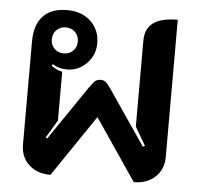

<svg xmlns="http://www.w3.org/2000/svg" viewBox="-47 -641 720 698"><g transform="rotate(5 313.5 -292.0)"><path d="M53 -92V-468Q53 -529 83 -561Q113 -593 171 -593Q224 -593 257 -562Q290 -531 290 -482Q290 -439 260 -408.5Q230 -378 189 -378Q156 -378 136 -393L132 -387Q149 -373 172 -368V-190L133 -125L139 -122L274 -320Q288 -340 295.5 -345.5Q303 -351 314 -351Q325 -351 332.5 -345Q340 -339 353 -320L488 -122L495 -126L456 -193V-506Q456 -550 485 -571.5Q514 -593 574 -593V-92Q574 -47 544 -19Q514 9 466 9L314 -215L162 9Q113 9 83 -19Q53 -47 53 -92ZM219 -482Q219 -503 205.5 -516.5Q192 -530 171 -530Q151 -530 137.5 -516.5Q124 -503 124 -482Q124 -462 137.5 -448.5Q151 -435 171 -435Q192 -435 205.5 -448.5Q219 -462 219 -482Z"/></g></svg>

Font: K2D
Style: Bold
Weight: 700
Designer: Katatrad Aksorn Co.,Ltd.
Foundry: Cadson Demak Co.,Ltd.
Version: Version 1.000; ttfautohint (v1.6)